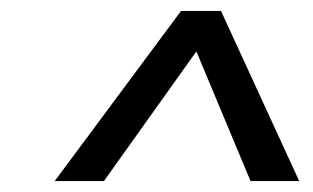

<svg xmlns="http://www.w3.org/2000/svg" viewBox="-20 -858 573 351"><path d="M527 -527H438L339 -764L170 -527H80L311 -838H384Z"/></svg>

Font: FiraGO Book
Style: Italic
Weight: 350
Italic angle: -8°
Designer: bBox Type GmbH
Foundry: bBox Type GmbH
Version: Version 1.001